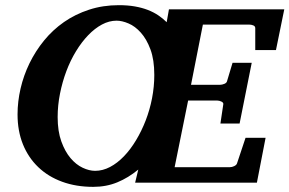

<svg xmlns="http://www.w3.org/2000/svg" viewBox="-20 -707 1120 743"><path d="M577.1 -417Q577.1 -475.6 562.3 -515.6Q547.4 -555.7 525.1 -580.6Q502.9 -605.5 477.5 -616.2Q452.1 -627 431.2 -627Q402.3 -627 374.5 -612.1Q346.7 -597.2 321.3 -570.8Q295.9 -544.4 274.2 -508.8Q252.4 -473.1 236.8 -431.6Q221.2 -390.1 212.2 -344.7Q203.1 -299.3 203.1 -253.9Q203.1 -199.2 217.3 -159.9Q231.4 -120.6 252.9 -95.2Q274.4 -69.8 299.8 -57.9Q325.2 -45.9 348.1 -45.9Q377.4 -45.9 405.8 -60.8Q434.1 -75.7 459.5 -102.1Q484.9 -128.4 506.3 -164.1Q527.8 -199.7 543.7 -240.7Q559.6 -281.7 568.4 -326.9Q577.1 -372.1 577.1 -417ZM1047.9 -513.2H967.8V-598.1Q967.8 -605.5 960.4 -608.6Q953.1 -611.8 944.8 -611.8H765.1L719.2 -378.9H832Q839.4 -378.9 848.4 -382.6Q857.4 -386.2 858.9 -394L879.9 -463.9H954.1L907.2 -229H833L844.2 -304.2Q844.7 -310.1 836.7 -314Q828.6 -317.9 820.8 -317.9H708L655.8 -60.1H870.1Q873.5 -60.1 877.7 -61Q881.8 -62 886 -64Q890.1 -65.9 893.1 -68.6Q896 -71.3 897 -74.2L930.2 -173.8H1007.8L974.1 0H502.9L515.1 -50.8Q476.6 -19 434.1 -1.5Q391.6 16.1 340.8 16.1Q274.4 16.1 220.5 -3.7Q166.5 -23.4 128.2 -60.1Q89.8 -96.7 68.8 -148.4Q47.9 -200.2 47.9 -264.2Q47.9 -314 59.6 -364.5Q71.3 -415 94.2 -462.2Q117.2 -509.3 150.6 -550.3Q184.1 -591.3 227.5 -621.6Q271 -651.9 324.5 -669.4Q377.9 -687 439.9 -687Q474.1 -687 502 -682.1Q529.8 -677.2 552.2 -668.5Q574.7 -659.7 592.8 -647.5Q610.8 -635.3 625 -621.1L633.8 -670.9H1080.1Z"/></svg>

Font: Charis SIL Am
Style: Bold Italic
Weight: 700
Italic angle: -11°
Foundry: SIL International
Version: Version 5.000